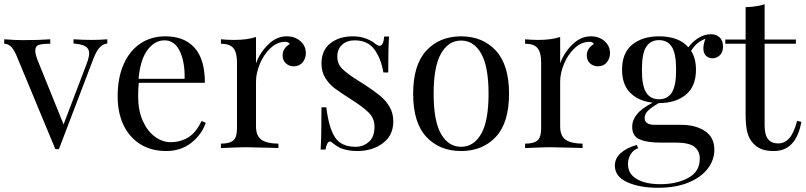

<svg xmlns="http://www.w3.org/2000/svg" viewBox="-22 -701 3814 909"><path d="M486 -515V-495Q466 -493 450.5 -477Q435 -461 421 -425L257 5H240L56 -438Q41 -472 27 -483Q13 -494 -2 -494V-515Q50 -511 86 -511Q163 -511 216 -515V-494Q179 -494 162 -488.5Q145 -483 145 -460Q145 -446 156 -416L279 -112L389 -401Q400 -431 400 -448Q400 -471 382.5 -481.5Q365 -492 326 -495V-515Q378 -512 410 -512Q454 -512 486 -515Z M952 -120Q934 -65 884.5 -25.5Q835 14 765 14Q694 14 642 -18.5Q590 -51 562.5 -109.5Q535 -168 535 -245Q535 -332 563 -396Q591 -460 642 -494.5Q693 -529 761 -529Q851 -529 899.5 -474.5Q948 -420 948 -309H635Q632 -281 632 -245Q632 -179 653.5 -130Q675 -81 710.5 -54.5Q746 -28 785 -28Q833 -28 870 -51Q907 -74 932 -128ZM634 -328H852Q854 -406 829.5 -458Q805 -510 757 -510Q710 -510 676 -464Q642 -418 634 -328Z M1426 -450Q1426 -424 1410.5 -405.5Q1395 -387 1369 -387Q1347 -387 1331.5 -401Q1316 -415 1316 -439Q1316 -472 1350 -493Q1343 -503 1329 -503Q1290 -503 1258 -472.5Q1226 -442 1208 -398Q1190 -354 1190 -315V-103Q1190 -57 1216.5 -39Q1243 -21 1296 -21V0L1272 -1Q1170 -4 1142 -4Q1116 -4 1024 0V-21Q1066 -21 1083 -36.5Q1100 -52 1100 -93V-406Q1100 -452 1083 -473Q1066 -494 1024 -494V-515Q1056 -512 1086 -512Q1149 -512 1190 -526V-401Q1208 -451 1247.5 -490Q1287 -529 1335 -529Q1375 -529 1400.5 -506Q1426 -483 1426 -450Z M1757 -492Q1768 -484 1775 -484Q1793 -484 1797 -528H1820Q1816 -479 1816 -358H1793Q1782 -424 1750.5 -467Q1719 -510 1657 -510Q1621 -510 1598 -489.5Q1575 -469 1575 -433Q1575 -398 1599 -374.5Q1623 -351 1676 -318Q1685 -313 1703 -301Q1749 -271 1777 -248Q1805 -225 1822.5 -195Q1840 -165 1840 -126Q1840 -60 1790.5 -23Q1741 14 1669 14Q1624 14 1590 0Q1568 -11 1549 -27Q1545 -31 1540 -31Q1533 -31 1527.5 -21Q1522 -11 1519 7H1496Q1500 -50 1500 -193H1523Q1534 -99 1563 -52.5Q1592 -6 1662 -6Q1697 -6 1724 -29Q1751 -52 1751 -101Q1751 -140 1724.5 -167Q1698 -194 1638 -232Q1589 -263 1562.5 -283Q1536 -303 1518 -332Q1500 -361 1500 -400Q1500 -463 1542 -496Q1584 -529 1648 -529Q1684 -529 1712 -518Q1740 -507 1757 -492Z M2388 -257Q2388 -120 2325.5 -53Q2263 14 2161 14Q2059 14 1996.5 -53Q1934 -120 1934 -257Q1934 -394 1996.5 -461.5Q2059 -529 2161 -529Q2263 -529 2325.5 -461.5Q2388 -394 2388 -257ZM2031 -257Q2031 -128 2066 -67Q2101 -6 2161 -6Q2221 -6 2256 -67Q2291 -128 2291 -257Q2291 -386 2256 -447.5Q2221 -509 2161 -509Q2101 -509 2066 -447.5Q2031 -386 2031 -257Z M2866 -450Q2866 -424 2850.5 -405.5Q2835 -387 2809 -387Q2787 -387 2771.5 -401Q2756 -415 2756 -439Q2756 -472 2790 -493Q2783 -503 2769 -503Q2730 -503 2698 -472.5Q2666 -442 2648 -398Q2630 -354 2630 -315V-103Q2630 -57 2656.5 -39Q2683 -21 2736 -21V0L2712 -1Q2610 -4 2582 -4Q2556 -4 2464 0V-21Q2506 -21 2523 -36.5Q2540 -52 2540 -93V-406Q2540 -452 2523 -473Q2506 -494 2464 -494V-515Q2496 -512 2526 -512Q2589 -512 2630 -526V-401Q2648 -451 2687.5 -490Q2727 -529 2775 -529Q2815 -529 2840.5 -506Q2866 -483 2866 -450Z M3308 -472Q3308 -492 3318 -518Q3292 -507 3277 -493.5Q3262 -480 3250 -460Q3273 -425 3273 -371Q3273 -292 3225 -252.5Q3177 -213 3098 -213H3097Q3064 -194 3047 -178Q3030 -162 3030 -142Q3030 -110 3078 -110H3203Q3271 -110 3315.5 -80.5Q3360 -51 3360 8Q3360 56 3329 97Q3298 138 3238 163Q3178 188 3093 188Q3006 188 2947.5 161.5Q2889 135 2889 83Q2889 49 2916.5 24Q2944 -1 2993 -15L2999 1Q2977 8 2964 29Q2951 50 2951 76Q2951 122 2992.5 146.5Q3034 171 3104 171Q3181 171 3236 141.5Q3291 112 3291 50Q3291 14 3265.5 -6Q3240 -26 3175 -26H3101Q3042 -26 3006.5 -41Q2971 -56 2971 -101Q2971 -132 2993.5 -160Q3016 -188 3068 -215Q3002 -222 2962.5 -261Q2923 -300 2923 -371Q2923 -450 2971 -489.5Q3019 -529 3098 -529Q3192 -529 3237 -477Q3256 -504 3285 -521.5Q3314 -539 3343 -539Q3369 -539 3385 -524Q3401 -509 3401 -481Q3401 -453 3385.5 -439Q3370 -425 3351 -425Q3333 -425 3320.5 -437Q3308 -449 3308 -472ZM3179 -371Q3179 -448 3158.5 -479.5Q3138 -511 3098 -511Q3058 -511 3037.5 -479.5Q3017 -448 3017 -371Q3017 -294 3037.5 -262.5Q3058 -231 3098 -231Q3138 -231 3158.5 -262.5Q3179 -294 3179 -371Z M3598 -514H3746V-494H3598V-107Q3598 -62 3614.5 -42Q3631 -22 3662 -22Q3693 -22 3715 -47Q3737 -72 3752 -129L3772 -124Q3747 14 3642 14Q3608 14 3586 6Q3564 -2 3547 -19Q3525 -41 3516.5 -73Q3508 -105 3508 -159V-494H3412V-514H3508V-667Q3564 -669 3598 -681Z"/></svg>

Font: Myanmar April Display
Style: Regular
Weight: 400
Designer: Khon Soe Zaw Thu
Foundry: Myanmar OS
Version: Version 2.50 April 12, 2019